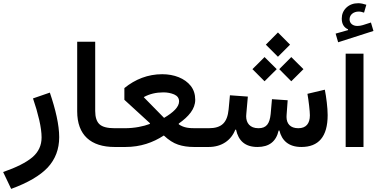

<svg xmlns="http://www.w3.org/2000/svg" viewBox="-123 -937 2413 1224"><path d="M87.4 -309.6C103.5 -263.2 116.7 -217.3 127 -172.9C137.2 -128.4 142.1 -90.8 142.1 -61C142.1 -9.8 122.6 32.2 83 65.9C43.5 99.1 -18.6 130.4 -103 159.7L-51.8 267.1C54.2 228.5 131.8 183.1 181.2 130.9C230 78.1 254.4 13.7 254.4 -62.5C254.4 -140.6 231.4 -238.8 194.8 -346.7Z M369.1 -227.1C369.1 -76.2 455.6 0 607.9 0H608.4V-119.6H607.9C561.5 -119.6 529.3 -127.9 511.2 -145C493.2 -161.6 483.9 -189.9 483.9 -229.5V-670.9H369.1Z M911.1 -463.9C819.8 -463.9 738.8 -431.6 669.9 -375.5V-300.8L832.5 -151.9V-147C791 -131.3 734.9 -119.6 671.9 -119.6H608.4C596.2 -119.6 590.3 -99.6 590.3 -60.1C590.3 -20 596.2 0 608.4 0H676.8C772.5 0 851.6 -27.8 921.4 -73.2C952.1 -44.4 982.4 -24.9 1012.2 -15.1C1042 -4.9 1075.7 0 1113.3 0H1186.5V-119.6H1127.4C1086.4 -119.6 1051.3 -120.6 1016.6 -144.5V-149.4C1079.6 -193.8 1121.6 -242.2 1121.6 -300.8C1121.6 -335.4 1112.3 -364.7 1093.3 -389.2C1055.2 -437.5 987.8 -463.9 911.1 -463.9ZM918.5 -348.1C943.4 -348.1 966.3 -343.8 987.3 -335C1008.3 -325.7 1018.6 -311 1018.6 -290.5C1018.6 -254.9 981.9 -220.2 922.9 -185.5L794.4 -316.4V-318.4C831.1 -338.4 872.1 -348.1 918.5 -348.1Z M1648.9 -575.2 1726.1 -652.3 1648.9 -730 1571.8 -652.3ZM1733.9 -418.9 1811.5 -496.1 1733.9 -573.2 1657.2 -496.1ZM1563.5 -418.9 1641.1 -496.1 1563.5 -573.2 1486.3 -496.1ZM1524.9 -119.6C1469.7 -119.6 1446.3 -153.3 1446.3 -195.8C1446.3 -200.7 1446.8 -206.1 1447.3 -211.4L1457 -321.3L1342.8 -329.6L1334.5 -240.2C1326.2 -155.8 1291 -119.6 1207.5 -119.6H1186.5C1174.3 -119.6 1168.5 -103.5 1168.5 -61C1168.5 -18.1 1174.3 0 1186.5 0H1207.5C1291.5 0 1351.6 -43.9 1377 -110.4H1381.8C1397 -40 1439 0 1518.6 0C1592.8 0 1637.7 -35.2 1653.3 -105H1658.2C1673.3 -42 1716.3 0 1798.3 0C1907.2 0 1965.8 -64.9 1965.8 -203.1C1965.8 -250.5 1957 -318.4 1947.8 -365.2L1836.9 -338.9C1844.7 -295.9 1852.5 -227.5 1852.5 -201.7C1852.5 -149.4 1828.1 -119.6 1778.8 -119.6C1727.5 -119.6 1703.6 -148.9 1703.6 -191.4C1703.6 -195.8 1703.6 -200.2 1704.1 -204.6L1710.9 -297.9L1610.8 -304.7L1602.5 -210.4C1596.2 -149.4 1576.2 -119.6 1524.9 -119.6Z M2080.6 -594.7V0H2194.3V-594.7ZM2212.4 -906.7C2194.3 -912.6 2177.2 -916.5 2161.1 -916.5C2130.4 -916.5 2105.5 -907.2 2085.4 -888.7C2065.4 -869.6 2055.7 -846.2 2055.7 -818.4C2055.7 -785.2 2068.8 -762.2 2095.7 -750V-745.1L2016.6 -722.7L2032.7 -667.5L2257.8 -739.7L2241.7 -793.5L2189.9 -776.9C2178.2 -773.4 2166.5 -771.5 2155.3 -771.5C2126 -771.5 2105.5 -788.1 2105.5 -814C2105.5 -842.8 2130.4 -863.3 2164.1 -863.3C2175.3 -863.3 2186.5 -860.4 2197.8 -856.4Z"/></svg>

Font: Estedad SemiBold
Style: Regular
Weight: 600
Designer: Amin Abedi
Version: Version 7.3